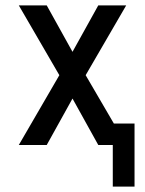

<svg xmlns="http://www.w3.org/2000/svg" viewBox="-20 -540 540 715"><path d="M400 155V0H346L250 -173L154 0H50L201 -260L50 -520H154L250 -347L346 -520H450L299 -260L404 -80H481V155Z"/></svg>

Font: Iosevka SS18 Medium
Style: Regular
Weight: 500
Monospace: yes
Designer: Belleve Invis
Foundry: Belleve Invis
Version: Version 25.1.1; ttfautohint (v1.8.4)